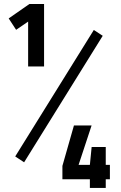

<svg xmlns="http://www.w3.org/2000/svg" viewBox="-20 -810 606 959"><path d="M120.5 -478V-702.1L60.5 -661.1L23.4 -718L126.8 -790H200.1V-478ZM100.4 0.7 56 -28.6 448.6 -660.3 493.1 -631.2ZM428.9 128.7V85.5H291.7V18.7L349.3 -183.3H437.5L372.5 13.6H428.9L437.7 -75.6H508.2V13.6H528.9V85.5H508.2V128.7Z"/></svg>

Font: Titillium Web SemiBold
Style: Regular
Weight: 600
Designer: Mohamed Gaber, Accademia di Belle Arti di Urbino
Foundry: Kief Type Foundry, Accademia di Belle Arti di Urbino
Version: Version 3.000; ttfautohint (v1.8.4)